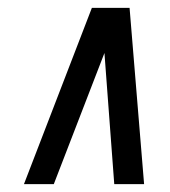

<svg xmlns="http://www.w3.org/2000/svg" viewBox="-20 -725 433 489"><path d="M41 -256 214 -705H310L347 -256H271L246 -590L117 -256Z"/></svg>

Font: Georama Condensed SemiBold
Style: Italic
Weight: 600
Width: 3
Italic angle: -9°
Designer: Jean-Baptiste Levee
Foundry: Production Type
Version: Version 1.000